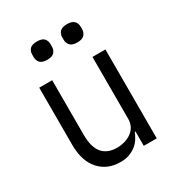

<svg xmlns="http://www.w3.org/2000/svg" viewBox="-170 -813 869 937"><g transform="rotate(-30 264.0 -345.0)"><path d="M177 -599Q148 -599 136.5 -612Q125 -625 125 -644V-658Q125 -677 136.5 -689.5Q148 -702 177 -702Q205 -702 216.5 -689.5Q228 -677 228 -658V-644Q228 -625 216.5 -612Q205 -599 177 -599ZM346 -599Q318 -599 306 -612Q294 -625 294 -644V-658Q294 -677 306 -689.5Q318 -702 346 -702Q374 -702 386 -689.5Q398 -677 398 -658V-644Q398 -625 386 -612Q374 -599 346 -599ZM374 -81H370Q363 -63 352 -46Q341 -29 325 -16.5Q309 -4 287.5 4Q266 12 237 12Q163 12 118.5 -38Q74 -88 74 -179V-501H147V-193Q147 -124 175 -90.5Q203 -57 258 -57Q279 -57 300 -63Q321 -69 337.5 -80.5Q354 -92 364 -110Q374 -128 374 -153V-501H447V0H374Z"/></g></svg>

Font: PlemolJP
Style: Regular
Weight: 400
Monospace: yes
Version: v2.0.4; ttfautohint (v1.8.4.7-5d5b-dirty) -l 6 -r 45 -G 200 